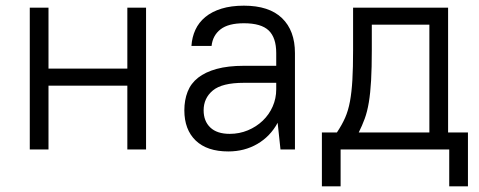

<svg xmlns="http://www.w3.org/2000/svg" viewBox="-20 -527 1690 677"><path d="M429 -225H151V0H85V-500H151V-285H429V-500H495V0H429Z M785 7Q710 7 670 -31.5Q630 -70 630 -138Q630 -174 641.5 -203.5Q653 -233 678.5 -253Q704 -273 744 -284Q784 -295 840 -295H954V-340Q954 -394 927.5 -419.5Q901 -445 840 -445Q785 -445 757.5 -423.5Q730 -402 726 -365H655Q657 -396 669 -422Q681 -448 704 -467Q727 -486 761 -496.5Q795 -507 840 -507Q929 -507 974.5 -463Q1020 -419 1020 -340V0H969L959 -94Q933 -46 887.5 -19.5Q842 7 785 7ZM790 -55Q824 -55 854 -67.5Q884 -80 906.5 -101.5Q929 -123 941.5 -151.5Q954 -180 954 -212V-235H840Q763 -235 730.5 -208Q698 -181 698 -138Q698 -100 721.5 -77.5Q745 -55 790 -55Z M1564 0H1181V130H1115V-60H1168Q1186 -87 1197 -112Q1208 -137 1214 -169.5Q1220 -202 1222.5 -245Q1225 -288 1225 -350V-500H1560V-60H1630V130H1564ZM1291 -350Q1291 -288 1288.5 -243.5Q1286 -199 1280.5 -166Q1275 -133 1266 -108.5Q1257 -84 1245 -60H1494V-440H1291Z"/></svg>

Font: PT Root UI Web
Style: Regular
Weight: 400
Designer: Vitaly Kuzmin
Foundry: ParaType Ltd.
Version: Version 1.000W